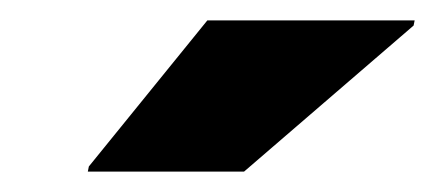

<svg xmlns="http://www.w3.org/2000/svg" viewBox="-20 -733 426 188"><path d="M66 -565 67 -570 183 -713H386L385 -708L219 -565Z"/></svg>

Font: Saira Thin Black
Style: Italic
Weight: 900
Italic angle: -12°
Version: Version 1.101